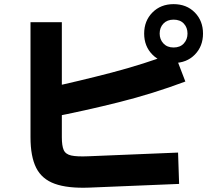

<svg xmlns="http://www.w3.org/2000/svg" viewBox="-20 -853 1040 919"><path d="M832.3 -122.7 837.3 27.3 407.3 45Q304 49 242.3 26.7Q180.5 4.5 153.3 -49.5Q126 -103.5 126 -196.2V-746.8H276V-196.2Q276 -155.3 284.9 -135Q293.8 -114.7 321 -108.7Q348.2 -102.7 402.3 -105ZM218.2 -290.3 199.2 -430.3Q361.2 -465.5 513.9 -505.4Q666.7 -545.3 814.2 -600.8L867.2 -462.8Q712.7 -404.8 549.8 -363.9Q387 -323 218.2 -290.3ZM810.8 -551.5Q749.2 -551.5 709.6 -591.5Q670 -631.5 670 -692.3Q670 -753.2 709.6 -793.2Q749.2 -833.2 810.8 -833.2Q873.3 -833.2 912.5 -793.2Q951.7 -753.2 951.7 -692.3Q951.7 -631.5 912.5 -591.5Q873.3 -551.5 810.8 -551.5ZM810.8 -625.7Q842.2 -625.7 859.8 -645Q877.5 -664.3 877.5 -692.3Q877.5 -721.2 859.8 -740.1Q842.2 -759 810.8 -759Q780.3 -759 762.2 -740.1Q744.2 -721.2 744.2 -692.3Q744.2 -664.3 762.2 -645Q780.3 -625.7 810.8 -625.7Z"/></svg>

Font: Murecho Thin
Style: Regular
Weight: 100
Designer: Neil Summerour
Foundry: Positype
Version: Version 1.010